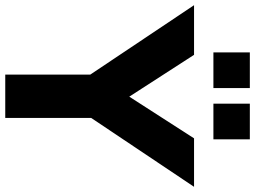

<svg xmlns="http://www.w3.org/2000/svg" viewBox="-175 -831 971 731"><g transform="rotate(90 310.5 -465.5)"><path d="M394 0V-327.1L656.2 -718.8H471.7L313 -472.2L153.8 -718.8H-35.2L229 -323.7V0ZM475.6 -792.5V-931.2H339.8V-792.5ZM280.3 -792.5V-931.2H144.5V-792.5Z"/></g></svg>

Font: Winston ExtraBold
Style: Regular
Weight: 800
Designer: Vernon Adams, Kim Jin-seong, David Berlow, Cristiano Sobral
Foundry: The Winston Project Authors
Version: Version 3.004